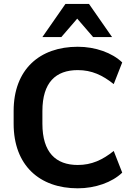

<svg xmlns="http://www.w3.org/2000/svg" viewBox="-20 -974 696 1004"><path d="M386.7 -607.4C459.5 -607.4 516.1 -581.1 574.7 -534.2L619.1 -647.5C566.4 -698.2 478.5 -729.5 386.7 -729.5C187 -729.5 51.3 -610.8 51.3 -393.6V-327.1C51.3 -108.9 187 10.7 386.7 10.7C478.5 10.7 566.4 -20.5 619.1 -71.3L574.7 -184.6C516.1 -137.7 459 -111.3 386.7 -111.3C272 -111.3 201.7 -176.8 201.7 -327.1V-393.1C201.7 -543.5 272 -607.4 386.7 -607.4ZM300.8 -780.3 383.8 -876.5 466.8 -780.3H565.9L445.3 -953.6H322.3L201.7 -780.3Z"/></svg>

Font: Winston
Style: Bold
Weight: 700
Designer: Vernon Adams, Kim Jin-seong, David Berlow, Cristiano Sobral
Foundry: The Winston Project Authors
Version: Version 3.004